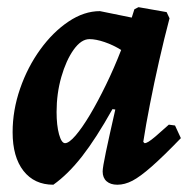

<svg xmlns="http://www.w3.org/2000/svg" viewBox="-20 -496 530 528"><path d="M377.5 -102.3Q382 -102.3 388.5 -106.3Q395 -110.2 408.3 -121.4Q421.5 -132.6 444.3 -153.2L461.3 -150.9L477.4 -116.1Q428.5 -65.5 396.9 -37.8Q365.4 -10.1 344.2 1Q323 12 302.8 12Q283.9 12 273.1 2.5Q262.3 -7.1 262.3 -24.5Q262.3 -35.5 271.3 -78.3Q280.3 -121.2 297.1 -194.8L289.3 -195.9Q243.9 -114.9 205.5 -65.8Q167 -16.6 126.7 12Q74.4 12 44.5 -26.2Q14.7 -64.4 14.7 -132.4Q14.7 -193 35.3 -252.4Q55.9 -311.8 90.7 -359.8Q125.5 -407.9 168.3 -436.6Q211.1 -465.4 254.9 -465.4L342.3 -447.6L349.5 -470.4L360.8 -476.3L438.2 -462.7L446.2 -445.7Q431.6 -390.5 417.6 -328.8Q403.6 -267.2 392.4 -209.6Q381.1 -152 374 -105.9ZM158.9 -102.3Q169.7 -102.3 187.9 -123.4Q206.1 -144.6 227.8 -181Q249.4 -217.4 271.6 -263.1Q293.9 -308.8 313.2 -358.6Q291.6 -372.1 267.6 -380.3Q243.7 -388.4 226 -388.4Q203.3 -388.4 182.5 -359.3Q161.8 -330.1 148.7 -284.5Q135.6 -238.9 135.6 -188.1Q135.6 -151.3 142.3 -126.8Q149.1 -102.3 158.9 -102.3Z"/></svg>

Font: Alegreya
Style: Italic
Weight: 400
Italic angle: -7°
Designer: Juan Pablo del Peral
Foundry: Huerta Tipografica
Version: Version 2.009